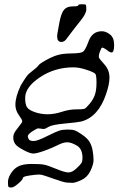

<svg xmlns="http://www.w3.org/2000/svg" viewBox="-20 -671 574 883"><path d="M262.2 -478Q242.7 -478.5 242.7 -503.9Q242.7 -507.3 243.7 -514.9Q244.6 -522.5 252.9 -566.4Q261.2 -610.4 274.4 -626Q287.6 -641.6 313.7 -641.6Q339.8 -641.6 339.8 -646.5Q339.8 -651.4 355.7 -651.4Q371.6 -651.4 374.3 -649.4Q377 -647.5 377 -627.9Q377 -608.4 350.3 -575.7Q323.7 -543 283.7 -489.3Q274.4 -478 262.2 -478ZM450.2 -452.1Q446.3 -452.1 440.4 -436Q434.6 -419.9 434.6 -415V-408.2Q435.5 -401.4 459.5 -375.5Q483.4 -349.6 483.4 -314.5V-313.5Q483.4 -283.2 467.8 -238.3Q432.6 -133.8 354.5 -112.3Q337.9 -108.4 279.3 -103Q220.7 -97.7 204.1 -87.9Q187.5 -78.1 183.6 -78.1H175.8Q166 -80.1 158.2 -80.1L157.2 -81.1Q148.4 -80.1 127.9 -66.4Q107.4 -52.7 107.9 -43.9Q108.4 -35.2 113.8 -28.8Q119.1 -22.5 135.3 -22.5Q151.4 -22.5 194.3 -43.9Q237.3 -65.4 252.9 -70.3Q268.6 -75.2 290.5 -75.2Q312.5 -75.2 323.7 -71.3Q335 -67.4 358.4 -51.3Q381.8 -35.2 392.1 -18.1Q402.3 -1 406.2 22.5Q410.2 45.9 410.2 65.4Q410.2 85 396 114.7Q381.8 144.5 354 157.2Q326.2 169.9 313 169.9Q299.8 169.9 285.6 168.5Q271.5 167 226.1 150.9Q180.7 134.8 172.9 133.3Q165 131.8 155.8 131.8Q146.5 131.8 115.7 136.2Q85 140.6 85 147.9Q85 155.3 64 173.3Q43 191.4 32.2 191.4Q21.5 191.4 19 188Q16.6 184.6 16.6 166Q16.6 147.5 30.8 125.5Q44.9 103.5 65.9 93.3Q86.9 83 126.5 83Q166 83 183.1 86.4Q200.2 89.8 239.3 106Q278.3 122.1 294.9 122.1Q311.5 122.1 331.1 104Q350.6 85.9 355 78.1Q359.4 70.3 359.4 55.7Q359.4 13.7 333.5 -1.5Q307.6 -16.6 289.1 -16.6Q270.5 -16.6 246.1 -3.9Q221.7 8.8 185.1 22Q148.4 35.2 133.3 35.2Q118.2 35.2 87.9 19Q57.6 2.9 49.3 -9.8Q41 -22.5 41 -38.6Q41 -54.7 52.2 -69.8Q63.5 -85 72.3 -96.2Q81.1 -107.4 81.5 -108.9Q82 -110.4 82 -115.2Q82 -120.1 66.4 -142.1Q50.8 -164.1 50.8 -189.5Q50.8 -225.6 75.2 -277.3Q101.6 -322.3 113.3 -332Q154.3 -364.3 156.2 -369.1Q160.2 -377 189.9 -393.6Q219.7 -410.2 243.7 -417.5Q267.6 -424.8 309.6 -425.3Q351.6 -425.8 361.8 -433.1Q372.1 -440.4 385.7 -476.6Q402.3 -527.3 448.2 -527.3Q466.8 -527.3 485.8 -512.7Q504.9 -498 504.9 -463.9Q504.9 -429.7 493.2 -429.7Q485.4 -429.7 473.6 -439.5Q458 -451.2 450.2 -452.1ZM317.4 -361.3Q232.4 -361.3 164.1 -315.9Q95.7 -270.5 95.7 -220.7Q95.7 -191.4 104 -178.2Q112.3 -165 140.1 -155.3Q168 -145.5 198.7 -145.5Q229.5 -145.5 264.2 -156.7Q298.8 -168 329.6 -168Q360.4 -168 367.7 -170.4Q375 -172.9 392.1 -193.4Q409.2 -213.9 416.5 -235.4Q423.8 -256.8 423.8 -290Q423.8 -323.2 418.9 -330.6Q414.1 -337.9 379.4 -349.6Q344.7 -361.3 317.4 -361.3Z"/></svg>

Font: Drukaatie burti
Style: Light
Weight: 300
Version: Version 0.14